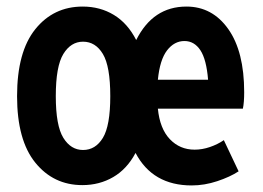

<svg xmlns="http://www.w3.org/2000/svg" viewBox="-20 -553 801 585"><path d="M32 -260Q32 -395 87.5 -464Q143 -533 232 -533Q285 -533 327 -507.5Q369 -482 395 -431Q446 -533 548 -533Q627 -533 675.5 -464.5Q724 -396 724 -272Q724 -257 723 -244Q722 -231 720 -222H461Q467 -161 497.5 -129Q528 -97 573 -97Q596 -97 619.5 -105Q643 -113 662 -126L707 -31Q681 -14 642 -1Q603 12 564 12Q445 12 393 -87Q367 -38 325 -13.5Q283 11 231 11Q143 11 87.5 -57.5Q32 -126 32 -260ZM461 -310H614Q609 -372 590.5 -400Q572 -428 542 -428Q511 -428 489 -399.5Q467 -371 461 -310ZM150 -260Q150 -170 173 -133Q196 -96 233 -96Q271 -96 293.5 -133Q316 -170 316 -260Q316 -351 293.5 -388.5Q271 -426 233 -426Q196 -426 173 -388.5Q150 -351 150 -260Z"/></svg>

Font: Radio Canada Condensed SemiBold
Style: Regular
Weight: 600
Width: 3
Designer: Charles Daoud, Etienne Aubert Bonn, Alexandre Saumier Demers, Jacques Le Bailly
Foundry: Radio-Canada
Version: Version 2.104; ttfautohint (v1.8.4.7-5d5b);gftools[0.9.28.de